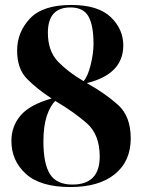

<svg xmlns="http://www.w3.org/2000/svg" viewBox="-20 -744 571 774"><path d="M264 10Q379 10 443 -42Q507 -94 507 -186Q507 -275 456 -321Q405 -367 330 -409Q477 -445 477 -561Q477 -627 426 -675.5Q375 -724 267 -724Q152 -724 100.5 -669Q49 -614 49 -540Q49 -467 88.5 -426.5Q128 -386 188 -347Q100 -322 63 -278.5Q26 -235 26 -176Q26 -96 84.5 -43Q143 10 264 10ZM317 -417Q255 -453 214 -495.5Q173 -538 173 -612Q173 -714 264 -714Q316 -714 336.5 -678Q357 -642 357 -566Q357 -529 345.5 -482.5Q334 -436 317 -417ZM272 0Q208 0 181.5 -42Q155 -84 155 -174Q155 -235 168.5 -276Q182 -317 203 -337Q276 -294 329 -248Q382 -202 382 -113Q382 0 272 0Z"/></svg>

Font: Noto Serif Display SemiCondensed Extra
Style: Regular
Weight: 800
Width: 4
Designer: Monotype Design Team
Foundry: Monotype Imaging Inc.
Version: Version 1.900